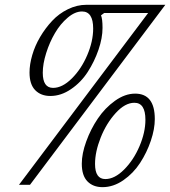

<svg xmlns="http://www.w3.org/2000/svg" viewBox="-20 -770 709 800"><path d="M59.1 0 597.2 -715.8H414.1L400.9 -706.1Q407.2 -691.4 407.2 -653.8Q407.2 -611.8 390.4 -562.7Q373.5 -513.7 345.7 -470.5Q317.9 -427.2 276.1 -398.7Q234.4 -370.1 189.9 -370.1Q150.4 -370.1 126.7 -394.3Q103 -418.5 103 -467.8Q103 -501.5 114.3 -540.3Q125.5 -579.1 147.2 -616Q168.9 -652.8 197.3 -683.1Q225.6 -713.4 263.2 -731.7Q300.8 -750 339.8 -750H668.9L105 0ZM321.8 -722.2Q292.5 -722.2 262 -696.3Q231.4 -670.4 209 -632.1Q186.5 -593.8 172.4 -548.8Q158.2 -503.9 158.2 -466.8Q158.2 -403.8 201.2 -403.8Q239.7 -403.8 279.3 -443.1Q318.8 -482.4 343.5 -540.3Q368.2 -598.1 368.2 -650.9Q368.2 -722.2 321.8 -722.2ZM543 -379.9Q625 -379.9 625 -273.9Q625 -232.4 608.4 -183.3Q591.8 -134.3 563.7 -91.1Q535.6 -47.9 493.9 -19Q452.1 9.8 407.2 9.8Q367.7 9.8 344.2 -14.4Q320.8 -38.6 320.8 -87.9Q320.8 -129.9 339.4 -180.9Q357.9 -231.9 387.7 -276.1Q417.5 -320.3 459.2 -350.1Q501 -379.9 543 -379.9ZM540 -341.8Q501 -341.8 461.9 -298.8Q422.9 -255.9 399.4 -196.5Q376 -137.2 376 -86.9Q376 -23.9 418.9 -23.9Q457.5 -23.9 497.1 -63.5Q536.6 -103 561.3 -160.9Q585.9 -218.8 585.9 -271Q585.9 -341.8 540 -341.8Z"/></svg>

Font: Happy Times at the IKOB New Game Plus Edition
Style: Italic
Weight: 400
Italic angle: -16°
Designer: Lucas Le Bihan
Foundry: Lucas Le Bihan
Version: Version 1.000;PS 1.0;hotconv 1.0.88;makeotf.lib2.5.647800